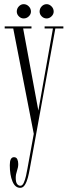

<svg xmlns="http://www.w3.org/2000/svg" viewBox="-20 -650 327 921"><path d="M77 251Q52.5 251 39.8 220.2Q27 189.5 27 142Q27 104 47 104Q58.5 104 63 113.8Q67.5 123.5 67.5 137Q67.5 152.5 61.5 169.5Q55.5 186.5 55.5 203Q55.5 224 62 232.5Q68.5 241 78 241Q87.5 241 94 226.8Q100.5 212.5 104.8 193.5Q109 174.5 111.5 159.5L142 -8L43.5 -513.5H2.5V-523.5H131V-513.5H91L164 -119.5L234 -513.5H194V-523.5H284V-513.5H245.5L151.5 3.5L122.5 161.5Q119 182 113.5 202.8Q108 223.5 99.2 237.2Q90.5 251 77 251ZM204 -561.5Q190 -561.5 180 -571.5Q170 -581.5 170 -594.5Q170 -609 180 -619.5Q190 -630 204 -630Q216.5 -630 227 -619.5Q237.5 -609 237.5 -594.5Q237.5 -581.5 227 -571.5Q216.5 -561.5 204 -561.5ZM93.5 -561.5Q80.5 -561.5 70.5 -571.5Q60.5 -581.5 60.5 -594.5Q60.5 -609 70.5 -619.5Q80.5 -630 93.5 -630Q107.5 -630 118 -619.5Q128.5 -609 128.5 -594.5Q128.5 -581.5 118 -571.5Q107.5 -561.5 93.5 -561.5Z"/></svg>

Font: Imbue 100pt ExtraLight
Style: Regular
Weight: 200
Designer: Tyler Finck
Foundry: Etcetera Type Company
Version: Version 1.102; ttfautohint (v1.8.3)